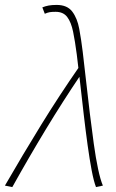

<svg xmlns="http://www.w3.org/2000/svg" viewBox="-50 -754 470 780"><path d="M340 6Q331 -17 322.5 -61.5Q314 -106 306 -164Q298 -222 290.5 -286Q283 -350 276 -413.5Q269 -477 262 -532Q255 -586 247 -625Q239 -664 223 -685Q207 -706 176 -706Q161 -706 152 -704.5Q143 -703 132 -698L122 -724Q134 -729 147.5 -731.5Q161 -734 180 -734Q223 -734 243.5 -707Q264 -680 272 -636.5Q280 -593 286 -544Q293 -487 300 -422.5Q307 -358 315 -293Q323 -228 331 -170Q339 -112 348.5 -67.5Q358 -23 368 0ZM-30 0Q44 -128 117 -246.5Q190 -365 274 -486L278 -450Q205 -342 136.5 -229Q68 -116 0 6Z"/></svg>

Font: Source Sans 3 ExtraLight
Style: Italic
Weight: 250
Italic angle: -11°
Designer: Paul D. Hunt
Foundry: Adobe
Version: Version 3.046;hotconv 1.0.118;makeotfexe 2.5.65603